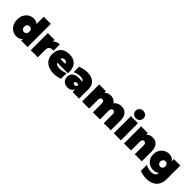

<svg xmlns="http://www.w3.org/2000/svg" viewBox="339 -2481 4340 4340"><g transform="rotate(45 2509.0 -311.0)"><path d="M278 10C349 10 398 -11 429 -55V0H634V-742H408V-512C377 -542 334 -557 278 -557C142 -557 25 -450 25 -274C25 -98 142 10 278 10ZM335 -180C290 -180 254 -212 254 -273C254 -333 290 -365 335 -365C380 -365 416 -333 416 -273C416 -212 380 -180 335 -180Z M734 0H960V-233C960 -346 1025 -359 1106 -357V-557C1041 -557 986 -535 949 -492V-547H734Z M1471 11C1539 11 1610 -3 1675 -29V-204C1603 -177 1539 -165 1487 -165C1420 -165 1373 -186 1354 -225H1694C1696 -244 1697 -262 1697 -279C1697 -462 1587 -556 1422 -556C1250 -556 1139 -470 1139 -274C1139 -79 1296 11 1471 11ZM1503 -333H1348C1357 -380 1390 -395 1427 -395C1466 -395 1498 -380 1503 -333Z M2070 0H2280V-304C2280 -490 2143 -554 1998 -554C1919 -554 1837 -535 1771 -508V-337C1820 -358 1885 -376 1944 -376C2005 -376 2053 -363 2054 -317L2036 -320C2005 -325 1977 -327 1952 -327C1801 -327 1739 -251 1739 -160C1739 -66 1796 10 1925 10C1988 10 2039 -16 2070 -92ZM1946 -178C1946 -198 1958 -215 1995 -215C2004 -215 2016 -214 2029 -211L2053 -206C2047 -163 2018 -139 1992 -139C1965 -139 1946 -155 1946 -178Z M3082 -557C3009 -557 2948 -527 2905 -475C2866 -533 2805 -557 2740 -557C2683 -557 2631 -538 2590 -497V-547H2375V0H2601V-275C2601 -334 2620 -362 2661 -362C2702 -362 2721 -333 2721 -275V0H2947V-275C2947 -334 2966 -362 3007 -362C3049 -362 3068 -333 3068 -275V0H3294V-312C3294 -484 3201 -557 3082 -557Z M3389 0H3615V-547H3389ZM3502 -591C3573 -591 3627 -644 3627 -715C3627 -781 3573 -831 3502 -831C3431 -831 3377 -780 3377 -711C3377 -642 3431 -591 3502 -591Z M4078 -557C4022 -557 3969 -537 3929 -495V-547H3715V0H3940V-270C3940 -332 3960 -362 4000 -362C4041 -362 4060 -331 4060 -270V0H4285V-312C4285 -484 4194 -557 4078 -557Z M4424 -23V169C4490 195 4563 209 4633 209C4808 209 4968 121 4968 -109V-547H4763V-471C4733 -529 4681 -557 4604 -557C4474 -557 4355 -456 4355 -294C4355 -132 4474 -40 4604 -40C4665 -40 4711 -56 4742 -91V-84C4742 -4 4677 24 4603 24C4538 24 4465 2 4424 -23ZM4665 -206C4620 -206 4584 -241 4584 -294C4584 -347 4620 -381 4665 -381C4709 -381 4744 -346 4744 -294C4744 -242 4709 -206 4665 -206Z"/></g></svg>

Font: Chess Sans Black
Style: Regular
Weight: 900
Designer: Wolf Bōese
Foundry: Wolf Bōese
Version: Version 7.223;Glyphs 3.3 (3306)